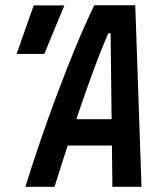

<svg xmlns="http://www.w3.org/2000/svg" viewBox="-20 -714 626 734"><path d="M188.5 0H77.1Q99.6 -73.2 130.4 -163.8Q161.1 -254.4 196.8 -349.9Q232.4 -445.3 269.3 -534.4Q306.2 -623.5 340.3 -693.8H497.1L521 0H409.7L402.8 -586.9H394Q374 -541.5 351.8 -483.2Q329.6 -424.8 306.9 -360.4Q284.2 -295.9 262.7 -231Q241.2 -166 222.2 -106.7Q203.1 -47.4 188.5 0ZM191.9 -157.7 208.5 -258.3H465.8L449.2 -157.7ZM43.5 -507.8 108.9 -693.4H226.1L149.4 -507.8Z"/></svg>

Font: Cascadia Mono Medium
Style: Italic
Weight: 500
Italic angle: -10°
Monospace: yes
Designer: Aaron Bell
Foundry: Saja Typeworks
Version: Version 2407.024